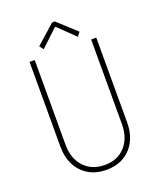

<svg xmlns="http://www.w3.org/2000/svg" viewBox="-161 -986 908 1093"><g transform="rotate(-20 293.0 -439.5)"><path d="M293.9 7.8Q232.4 7.8 186.8 -18.8Q141.1 -45.4 116 -93.8Q90.8 -142.1 90.8 -207V-719.7H122.1V-207Q122.1 -123 168.9 -72.3Q215.8 -21.5 293.9 -21.5Q371.6 -21.5 417.7 -72.3Q463.9 -123 463.9 -207V-719.7H495.1V-207Q495.1 -142.1 470.2 -93.8Q445.3 -45.4 400.1 -18.8Q355 7.8 293.9 7.8ZM191.4 -759.8 172.9 -784.2 288.1 -886.7H304.7L417 -784.2L398.4 -759.8L298.8 -856.4H293.9Z"/></g></svg>

Font: Reddit Sans Condensed ExtraLight
Style: Regular
Weight: 250
Version: Version 1.014